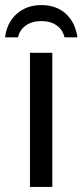

<svg xmlns="http://www.w3.org/2000/svg" viewBox="-23 -736 325 756"><path d="M183 0H95V-528H183ZM282 -589H231Q224 -619 200 -636Q176 -653 140 -653Q103 -653 78.5 -635.5Q54 -618 48 -589H-3Q4 -647 43 -681.5Q82 -716 140 -716Q198 -716 235.5 -682.5Q273 -649 282 -589Z"/></svg>

Font: Libra Sans
Style: Regular
Weight: 400
Foundry: Context Ltd
Version: Version 1.002